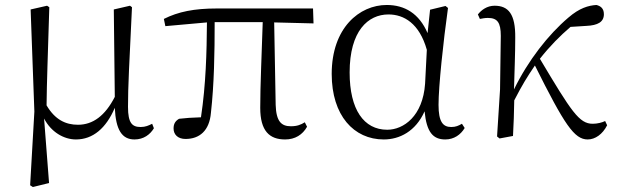

<svg xmlns="http://www.w3.org/2000/svg" viewBox="-20 -546 2477 771"><path d="M285 14C353 14 406 -31 441 -113C445 -24 470 14 520 14C557 14 583 -6 598 -31L591 -49C577 -42 564 -36 545 -36C511 -36 494 -51 494 -117C494 -198 499 -288 510 -517L502 -523L437 -508L441 -157C402 -81 353 -45 293 -45C244 -45 201 -65 167 -123C168 -219 172 -317 178 -517L169 -523L103 -508L118 -98L101 198L112 205L177 189L157 -70C185 -16 236 14 285 14Z M1125 14C1165 14 1195 -5 1213 -37L1204 -55C1188 -45 1173 -39 1148 -39C1110 -39 1089 -58 1087 -125L1081 -456L1239 -452L1237 -512H852C759 -512 696 -499 638 -470L644 -441L811 -456C810 -335 807 -208 787 -75C752 -74 724 -72 699 -69C684 -60 677 -49 677 -30C677 -6 694 12 725 12C781 12 821 -21 827 -93C840 -208 842 -335 842 -457H1035C1031 -329 1025 -204 1025 -113C1025 -20 1062 14 1125 14Z M1521 14C1584 14 1649 -18 1685 -99C1693 -15 1719 14 1768 14C1803 14 1830 -5 1846 -32L1835 -49C1821 -41 1810 -36 1792 -36C1759 -36 1741 -56 1741 -125C1741 -199 1760 -379 1779 -514L1769 -522L1707 -507L1697 -413C1663 -492 1605 -526 1533 -526C1423 -526 1312 -434 1312 -249C1312 -82 1401 14 1521 14ZM1694 -346 1687 -210C1678 -80 1601 -25 1535 -25C1441 -25 1384 -106 1384 -255C1384 -422 1458 -488 1540 -488C1602 -488 1664 -452 1694 -346Z M2340 14C2370 14 2400 -7 2418 -43L2410 -60C2398 -54 2379 -49 2360 -49C2306 -49 2275 -97 2148 -310C2189 -362 2229 -402 2271 -438L2334 -442C2381 -444 2405 -458 2405 -489C2405 -513 2391 -522 2375 -526C2343 -524 2307 -514 2262 -475C2182 -407 2101 -304 2044 -187C2046 -257 2049 -330 2049 -395C2050 -489 2022 -523 1966 -523C1936 -523 1913 -506 1899 -488L1907 -470C1917 -472 1928 -474 1939 -474C1977 -474 1991 -456 1991 -402L1988 -187L1976 2L1986 10L2040 0C2043 -48 2044 -95 2045 -143C2077 -205 2096 -236 2128 -283C2247 -45 2286 14 2340 14Z"/></svg>

Font: Noto Serif KR Light
Style: Regular
Weight: 300
Designer: Ryoko NISHIZUKA 西塚涼子 (kana & ideographs); Frank Grießhammer (Latin, Greek & Cyrillic); Wenlong ZHANG 张文龙 (bopomofo); San
Foundry: Adobe
Version: Version 2.001;hotconv 1.1.0;makeotfexe 2.6.0